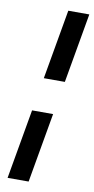

<svg xmlns="http://www.w3.org/2000/svg" viewBox="-92 -759 442 899"><g transform="rotate(10 128.5 -310.0)"><path d="M99 -389 157 -720H257L199 -389ZM13 100 71 -231H171L113 100Z"/></g></svg>

Font: DM Sans 9pt Medium
Style: Italic
Weight: 500
Italic angle: -10°
Version: Version 4.004;gftools[0.9.30]